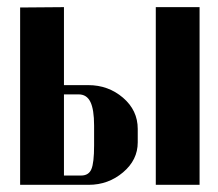

<svg xmlns="http://www.w3.org/2000/svg" viewBox="-20 -515 607 535"><path d="M158.2 -277.8H226.1Q281.7 -277.8 322.8 -242.7Q363.8 -207.5 363.8 -155.8V-118.2Q363.8 -69.3 322.8 -34.7Q281.7 0 227.1 0H36.1V-494.1L158.2 -495.1ZM414.1 -495.1H536.1V0H414.1ZM242.2 -109.9V-165Q242.2 -210 231.9 -231Q221.7 -252 199.2 -252H158.2V-25.9H206.1Q227.1 -25.9 234.6 -43.5Q242.2 -61 242.2 -109.9Z"/></svg>

Font: Moniqa Black Heading
Style: Regular
Weight: 900
Designer: Rajesh Rajput
Foundry: Rajesh Rajput
Version: Version 1.000